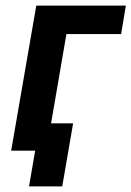

<svg xmlns="http://www.w3.org/2000/svg" viewBox="-20 -540 471 688"><path d="M20 0H106L84 128H203L242 -98H163L218 -418H414L431 -520H110Z"/></svg>

Font: Fixel Text 20240404 SemiBold
Style: Italic
Weight: 600
Width: 4
Italic angle: -10°
Designer: AlfaBravo + MacPaw
Foundry: Kyrylo Tkachov, Marchela Mozhyna, Serhii Makarenko, Maria Weinstein, Zakhar Kryvoshyya
Version: Version 1.211;Glyphs 3.2 (3225)